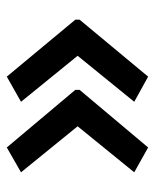

<svg xmlns="http://www.w3.org/2000/svg" viewBox="36 -556 467 580"><g transform="rotate(90 270.0 -266.5)"><path d="M40 -273 212 -480 288 -438 149 -267 288 -96 212 -53 40 -260ZM252 -273 426 -480 501 -438 362 -267 501 -96 426 -53 252 -260Z"/></g></svg>

Font: Noto Sans Armenian Medium
Style: Regular
Weight: 500
Designer: Monotype Design Team
Foundry: Monotype Imaging Inc.
Version: Version 2.007